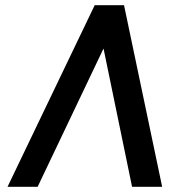

<svg xmlns="http://www.w3.org/2000/svg" viewBox="-20 -720 653 740"><path d="M458 -700H345L9 0H125L379 -533L489 0H605Z"/></svg>

Font: Unageo
Style: SemiBold-Italic
Weight: 600
Designer: Richard Sepsi
Foundry: Richard Sepsi
Version: Version 2.000